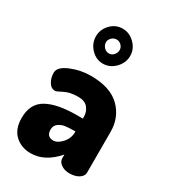

<svg xmlns="http://www.w3.org/2000/svg" viewBox="-190 -865 863 971"><g transform="rotate(30 242.0 -379.5)"><path d="M236 -769Q276 -769 306.5 -738.5Q337 -708 337 -668Q337 -627 306.5 -596Q276 -565 236 -565Q196 -565 166.5 -596Q137 -627 137 -668Q137 -708 166 -738.5Q195 -769 236 -769ZM276 -667Q276 -682 264.5 -694Q253 -706 237 -706Q220 -706 208 -694Q196 -682 196 -667Q196 -651 208 -638Q220 -625 237 -625Q253 -625 264.5 -638Q276 -651 276 -667ZM215 -482Q330 -482 386.5 -426Q443 -370 443 -286V-48Q443 -28 421.5 -14Q400 0 367 0Q338 0 318 -14Q298 -28 298 -48V-70Q229 10 146 10Q91 10 54.5 -24Q18 -58 18 -123Q18 -206 78.5 -240Q139 -274 252 -274H288V-284Q288 -314 270 -336Q252 -358 213 -358Q165 -358 134 -341.5Q103 -325 96 -325Q72 -325 58 -348.5Q44 -372 44 -402Q44 -435 99.5 -458.5Q155 -482 215 -482ZM288 -195V-199H284Q251 -199 229.5 -196Q208 -193 191 -180.5Q174 -168 174 -145Q174 -103 213 -103Q238 -103 263 -131Q288 -159 288 -195Z"/></g></svg>

Font: Dosis
Style: ExtraBold
Weight: 800
Designer: EdgarTolentino, PabloImpallari, IginoMarini
Foundry: EdgarTolentino, PabloImpallari, IginoMarini
Version: Version 1.007